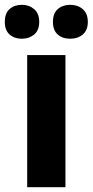

<svg xmlns="http://www.w3.org/2000/svg" viewBox="-46 -871 385 798"><path d="M226 -93H67V-642H226ZM-26 -780Q-26 -816 -6 -833.5Q14 -851 45 -851Q75 -851 96 -833Q117 -815 117 -780Q117 -745 96 -727.5Q75 -710 45 -710Q14 -710 -6 -727.5Q-26 -745 -26 -780ZM174 -780Q174 -816 194.5 -833.5Q215 -851 246 -851Q277 -851 298 -833Q319 -815 319 -780Q319 -745 298 -727.5Q277 -710 246 -710Q214 -710 194 -727.5Q174 -745 174 -780Z"/></svg>

Font: Noto Sans Telugu UI SemiCondensed ExtraBold
Style: Regular
Weight: 800
Width: 4
Designer: Jelle Bosma - Monotype Design Team
Foundry: Monotype Imaging Inc.
Version: Version 2.005; ttfautohint (v1.8.4.7-5d5b)